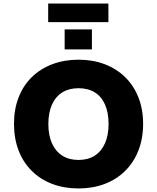

<svg xmlns="http://www.w3.org/2000/svg" viewBox="-20 -1053 886 1084"><path d="M423 11Q342 11 275 -14.5Q208 -40 159.5 -88Q111 -136 85 -203.5Q59 -271 59 -354Q59 -436 85 -503Q111 -570 159.5 -617.5Q208 -665 275.5 -690.5Q343 -716 423 -716Q504 -716 571 -690.5Q638 -665 686.5 -617.5Q735 -570 761.5 -503Q788 -436 788 -354Q788 -271 761.5 -203.5Q735 -136 686.5 -88Q638 -40 571 -14.5Q504 11 423 11ZM423 -150Q477 -150 514.5 -174Q552 -198 572.5 -243.5Q593 -289 593 -353Q593 -417 573 -462.5Q553 -508 515 -531.5Q477 -555 423 -555Q370 -555 332 -531.5Q294 -508 273.5 -462.5Q253 -417 253 -353Q253 -289 273.5 -243.5Q294 -198 332 -174Q370 -150 423 -150ZM252 -928V-1033H592V-928ZM345 -774V-887H499V-774Z"/></svg>

Font: Nunito Sans 8pt Black
Style: Regular
Weight: 900
Version: Version 3.101;gftools[0.9.27]